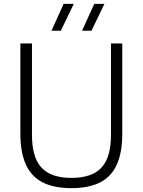

<svg xmlns="http://www.w3.org/2000/svg" viewBox="-20 -965 738 994"><path d="M350 9Q259 9 200.5 -21Q142 -51 113.8 -113.5Q85.5 -176 85.5 -273V-740H145.5V-266Q145.5 -151 194.5 -97.5Q243.5 -44 350 -44Q456.5 -44 505.5 -97.5Q554.5 -151 554.5 -266V-740H613V-273Q613 -176 585 -113.5Q557 -51 498.8 -21Q440.5 9 350 9ZM405 -806 468 -945H520.5L453.5 -806ZM246.5 -806 309.5 -945H362L295 -806Z"/></svg>

Font: Encode Sans Condensed Thin Light
Style: Regular
Weight: 300
Version: Version 3.002